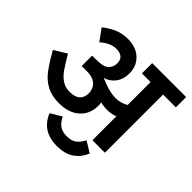

<svg xmlns="http://www.w3.org/2000/svg" viewBox="-152 -625 924 924"><g transform="rotate(45 310.0 -162.5)"><path d="M6 0ZM533 -396V0H448V-163Q422 -153 394 -153Q372 -153 350 -159Q351 -152 351 -137Q351 -81 312.5 -46.5Q274 -12 207 -12Q158 -12 123.5 -30.5Q89 -49 64 -82Q39 -115 6 -173L70 -212Q98 -164 115 -140Q132 -116 154 -101.5Q176 -87 206 -87Q241 -87 258.5 -102.5Q276 -118 276 -147Q276 -180 252.5 -199.5Q229 -219 178 -216H159V-287H182Q238 -287 254.5 -304.5Q271 -322 271 -347Q271 -393 217 -393Q180 -393 138 -357L95 -416Q126 -440 156.5 -453Q187 -466 225 -466Q280 -466 313.5 -434.5Q347 -403 347 -353Q347 -314 327 -287Q307 -260 275 -251L288 -245Q344 -222 383 -222Q418 -222 448 -240V-396H389V-466H620V-396ZM210 54 266 20Q280 48 298.5 61Q317 74 347 74Q377 74 395.5 61Q414 48 428 20L484 54Q448 141 347 141Q246 141 210 54Z"/></g></svg>

Font: Cambay Devanagari
Style: Regular
Weight: 700
Designer: Pooja Saxena
Foundry: Pooja Saxena
Version: Version 1.095;PS 001.095;hotconv 1.0.70;makeotf.lib2.5.58329